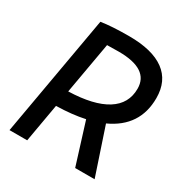

<svg xmlns="http://www.w3.org/2000/svg" viewBox="-164 -830 914 956"><g transform="rotate(30 293.0 -351.5)"><path d="M22.9 0 145 -693.4Q207.5 -703.1 305.2 -703.1Q439 -703.1 507.8 -652.6Q576.7 -602.1 576.7 -503.4Q576.7 -339.4 422.4 -269L512.2 0H400.4L326.2 -237.8Q254.4 -222.2 163.1 -220.2L124.5 0ZM179.7 -313Q323.7 -317.4 397.9 -364Q472.2 -410.6 472.2 -497.1Q472.2 -610.4 298.8 -610.4Q263.7 -610.4 231.9 -609.4Z"/></g></svg>

Font: Cascadia Mono
Style: Italic
Weight: 400
Italic angle: -10°
Monospace: yes
Designer: Aaron Bell
Foundry: Saja Typeworks
Version: Version 2404.023; ttfautohint (v1.8.4)